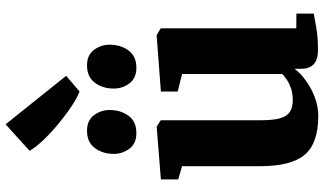

<svg xmlns="http://www.w3.org/2000/svg" viewBox="-256 -888 1156 685"><g transform="rotate(-90 322.5 -546.0)"><path d="M487.5 10Q451 10 435 -5.5Q419 -21 419 -50.5V-73.5Q404 -53 377.2 -33.5Q350.5 -14 317.8 -1.5Q285 11 250.5 11Q153.5 11 112.5 -37.2Q71.5 -85.5 71.5 -198V-475L24.5 -488.5V-550.5L211.5 -565.5H213L235.5 -551V-194.5Q235.5 -151.5 242.2 -126.5Q249 -101.5 264.8 -90.8Q280.5 -80 307.5 -80Q331 -80 349 -86.2Q367 -92.5 380 -101.2Q393 -110 400.5 -117.5V-475L338 -490.5V-550.5L535.5 -565.5H539.5L563.5 -551V-67.5L616 -67V-5Q597.5 -1.5 563.8 4.2Q530 10 487.5 10ZM189 -638Q152.5 -638 134 -662.8Q115.5 -687.5 115.5 -718.5Q115.5 -758 136.2 -786Q157 -814 197.5 -814H198.5Q235 -814 253.5 -789.2Q272 -764.5 272 -733Q272 -694 251.5 -666Q231 -638 190 -638ZM422 -638Q385.5 -638 367 -662.8Q348.5 -687.5 348.5 -718.5Q348.5 -758 369.2 -786Q390 -814 431 -814H432Q468 -814 486.5 -789.2Q505 -764.5 505 -733Q505 -694 484.5 -666Q464 -638 423 -638ZM337.5 -841Q316 -849 285.8 -869Q255.5 -889 223.8 -915.2Q192 -941.5 165.8 -968.8Q139.5 -996 126.5 -1019L221 -1104.5L394 -888.5L338.5 -841Z"/></g></svg>

Font: Merriweather 24pt Black
Style: Regular
Weight: 900
Designer: Eben Sorkin
Foundry: Eben Sorkin
Version: Version 2.100